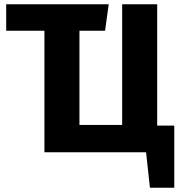

<svg xmlns="http://www.w3.org/2000/svg" viewBox="-20 -713 850 899"><path d="M716 -693H552V-128H352V-569H472L489 -693H9V-569H188V0H664L682 166H796V-125H716Z"/></svg>

Font: Fira Sans
Style: Bold
Weight: 700
Designer: Carrois Corporate & Edenspiekermann AG
Foundry: Carrois Corporate GbR & Edenspiekermann AG
Version: Version 4.203